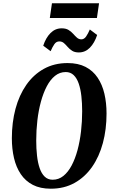

<svg xmlns="http://www.w3.org/2000/svg" viewBox="-20 -1136 692 1166"><path d="M288.5 10Q224.5 10 179.5 -13.2Q134.5 -36.5 106.2 -78.5Q78 -120.5 65 -176.2Q52 -232 52 -296.5Q52 -392.5 74.2 -475.5Q96.5 -558.5 140 -620.8Q183.5 -683 246.5 -718Q309.5 -753 390.5 -753Q454.5 -753 499.5 -729.8Q544.5 -706.5 572.8 -664.5Q601 -622.5 614 -567Q627 -511.5 627 -446.5Q627 -350.5 604.8 -267.5Q582.5 -184.5 539 -122.2Q495.5 -60 432.5 -25Q369.5 10 288.5 10ZM300 -44.5Q336 -44.5 364.8 -67.5Q393.5 -90.5 415 -131Q436.5 -171.5 450.8 -224.5Q465 -277.5 472 -338Q479 -398.5 479 -460.5Q479 -509 474.2 -552Q469.5 -595 458.2 -628Q447 -661 427.5 -679.8Q408 -698.5 379 -698.5Q343 -698.5 314.2 -675.5Q285.5 -652.5 264.2 -612Q243 -571.5 228.5 -518.5Q214 -465.5 207 -405.2Q200 -345 200 -282.5Q200 -234 204.8 -191Q209.5 -148 220.8 -115Q232 -82 251.5 -63.2Q271 -44.5 300 -44.5ZM458.5 -817.5Q433.5 -817.5 417.8 -827.8Q402 -838 390.8 -851.2Q379.5 -864.5 368 -874.5Q356.5 -884.5 340 -884.5Q321.5 -884.5 309.8 -867.2Q298 -850 287.5 -825L242.5 -858.5Q258.5 -907 287 -935.5Q315.5 -964 354.5 -964Q380 -964 396 -954.2Q412 -944.5 423.8 -931.2Q435.5 -918 446.8 -907.8Q458 -897.5 473.5 -897Q491 -897 503 -914.5Q515 -932 525.5 -957L570 -923.5Q554 -875 525.8 -846.2Q497.5 -817.5 458.5 -817.5ZM295.5 -1116H581.5L568.5 -1026.5H282.5Z"/></svg>

Font: Merriweather 24pt SemiCondensed
Style: Bold Italic
Weight: 700
Width: 4
Italic angle: -7.8°
Designer: Eben Sorkin
Foundry: Eben Sorkin
Version: Version 2.101